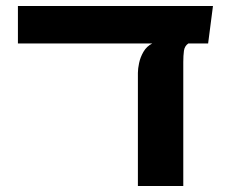

<svg xmlns="http://www.w3.org/2000/svg" viewBox="-20 -623 757 643"><path d="M441.8 0V-379.2Q441.8 -393 445.9 -412.2Q450 -431.5 460.5 -449.6Q471 -467.8 490 -477.5H610.8Q598.2 -469 596 -452.9Q593.8 -436.8 593.8 -415.2V0ZM40 -477.5V-602.8H693.2L677 -477.5Z"/></svg>

Font: Noto Sans Hebrew Light
Style: Regular
Weight: 100
Version: Version 3.000